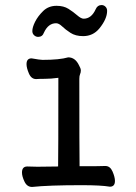

<svg xmlns="http://www.w3.org/2000/svg" viewBox="-20 -728 540 760"><path d="M107 12Q87 12 77 -9Q67 -30 67 -45Q67 -69 88 -69L128 -68L210 -69Q211 -110 211 -420Q181 -416 158 -416Q135 -416 123 -415Q104 -415 94.5 -437Q85 -459 85 -474Q85 -497 105 -497Q139 -491 148 -491Q216 -491 250 -501Q278 -501 293 -469Q300 -457 300 -449Q300 -441 297 -434.5Q294 -428 294 -416Q294 -129 295 -70Q384 -70 397 -71Q416 -71 425.5 -49Q435 -27 435 -12Q435 11 415 11Q380 5 304 5Q172 5 107 12ZM131 -582Q122 -582 115 -588.5Q108 -595 108 -605Q108 -620 119 -642Q130 -664 151 -684.5Q172 -705 204 -705Q232 -705 251 -693Q270 -681 285.5 -667.5Q301 -654 311 -654Q342 -654 359 -692Q366 -708 382 -708Q391 -708 397.5 -701.5Q404 -695 404 -685Q404 -653 373 -615Q348 -585 309 -585Q279 -585 259 -598Q239 -611 226 -623.5Q213 -636 202 -636Q171 -636 154 -599Q148 -582 131 -582Z"/></svg>

Font: LXGW WenKai Mono TC
Style: Bold
Weight: 700
Designer: LXGW / Fontworks Inc.
Foundry: LXGW / Fontworks Inc.
Version: Version 1.330